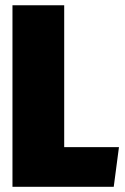

<svg xmlns="http://www.w3.org/2000/svg" viewBox="-20 -716 478 736"><path d="M226.1 -695.8V-151.9H436L416 0H27.8V-695.8Z"/></svg>

Font: Fira Sans Compressed Heavy
Style: Regular
Weight: 900
Width: 1
Designer: Carrois Corporate & Edenspiekermann AG
Foundry: Carrois Corporate GbR & Edenspiekermann AG
Version: Version 4.203;PS 004.203;hotconv 1.0.88;makeotf.lib2.5.64775